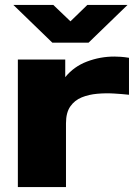

<svg xmlns="http://www.w3.org/2000/svg" viewBox="-20 -754 554 774"><path d="M52 0V-514H243V-443Q278 -486 331 -506Q384 -526 441 -526Q452 -526 467 -525Q482 -524 500 -521V-372Q473 -375 439.5 -377Q406 -379 372 -376Q338 -373 309.5 -361.5Q281 -350 263.5 -325Q246 -300 246 -257V0ZM191 -582 34 -734H195L264 -668L332 -734H494L337 -582Z"/></svg>

Font: Special Gothic Extended Bold
Style: Regular
Weight: 700
Width: 7
Designer: Alistair McCready
Foundry: Monolith
Version: Version 1.000; ttfautohint (v1.8.4.7-5d5b)